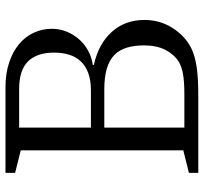

<svg xmlns="http://www.w3.org/2000/svg" viewBox="-42 -718 760 717"><g transform="rotate(-90 338.5 -360.0)"><path d="M589 -547Q589 -583 574 -615Q559 -647 531 -670Q503 -693 462.5 -706.5Q422 -720 371 -720H51V-684L135 -663V-56L51 -35V0H334Q371 0 399 -1.5Q427 -3 449 -6.5Q471 -10 487.5 -15Q504 -20 518 -27Q563 -50 592.5 -97Q622 -144 622 -201Q622 -274 577 -323.5Q532 -373 454 -390V-394Q483 -398 507.5 -411.5Q532 -425 550 -445.5Q568 -466 578.5 -492Q589 -518 589 -547ZM220 -351H363Q409 -351 440.5 -341.5Q472 -332 491 -313.5Q510 -295 518.5 -267Q527 -239 527 -203Q527 -155 510 -122.5Q493 -90 466 -73Q448 -62 419.5 -57Q391 -52 345 -52H220ZM220 -401V-669H364Q435 -669 467.5 -635.5Q500 -602 500 -539Q500 -507 492 -481.5Q484 -456 466.5 -438Q449 -420 422.5 -410.5Q396 -401 360 -401Z"/></g></svg>

Font: GradeGX
Style: Regular
Weight: 100
Width: 1
Designer: Adam Twardoch
Foundry: Adam Twardoch
Version: Version 2.002; DEVELOPMENT